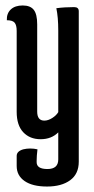

<svg xmlns="http://www.w3.org/2000/svg" viewBox="-20 -520 344 702"><path d="M193 -408Q193 -457 186 -490Q216 -494 251 -494Q268 -494 268 -479V71Q268 116 236.5 139Q205 162 152 162Q99 162 70 142Q41 122 41 87V50Q41 33 65 26Q77 23 90.5 23Q104 23 117 26Q114 50 114 68V73Q114 98 153.5 98Q193 98 193 63V-36Q168 -11 128.5 -11Q89 -11 65 -36.5Q41 -62 41 -111V-407Q41 -428 33.5 -437Q26 -446 5 -446Q4 -471 19.5 -485.5Q35 -500 63 -500Q91 -500 103.5 -484Q116 -468 116 -431V-112Q116 -79 142 -79Q156 -79 171 -88.5Q186 -98 193 -110Z"/></svg>

Font: el_Medula One
Style: Regular
Weight: 400
Designer: Luciano Vergara
Foundry: Luciano Vergara
Version: Version 1.002 August 17, 2020